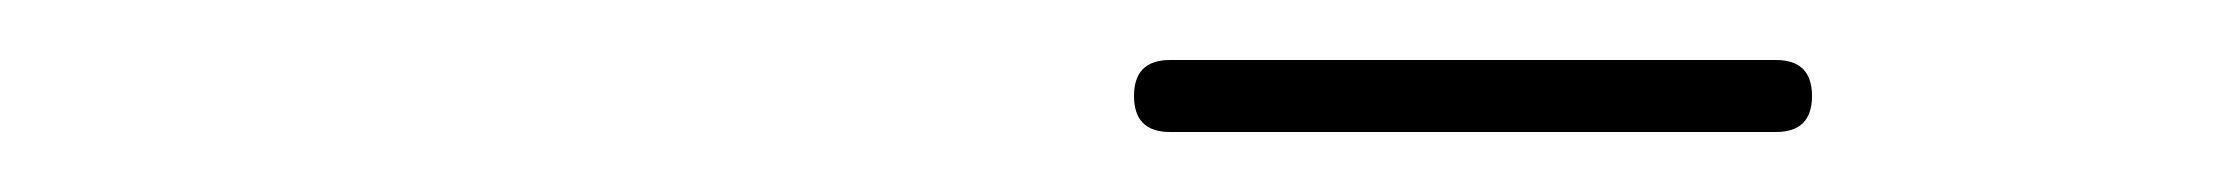

<svg xmlns="http://www.w3.org/2000/svg" viewBox="-20 -573 740 64"><path d="M370 -529Q358 -529 358 -541Q358 -553 370 -553Q421 -553 471 -553Q521 -553 572 -553Q572 -553 572 -553Q572 -553 572 -553Q584 -553 584 -541Q584 -529 572 -529Q521 -529 471 -529Q421 -529 370 -529Q370 -529 370 -529Q370 -529 370 -529Z"/></svg>

Font: FRB American Cursive Light
Style: Italic
Weight: 300
Italic angle: -25°
Version: Version 2.0;Modular Font Editor K font №1